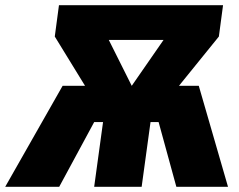

<svg xmlns="http://www.w3.org/2000/svg" viewBox="-74 -716 916 736"><path d="M800 0H602L534 -248H503L469 0H287L321 -248H287L153 0H-54L166 -387H252L136 -576L152 -696H781L765 -576L612 -387H688ZM431 -387 553 -563H343Z"/></svg>

Font: FiraGO Heavy
Style: Italic
Weight: 900
Italic angle: -8°
Designer: bBox Type GmbH
Foundry: bBox Type GmbH
Version: Version 1.001